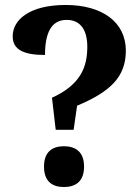

<svg xmlns="http://www.w3.org/2000/svg" viewBox="-20 -744 562 772"><path d="M189 -351 204 -222H276L290 -319C421 -374 486 -433 486 -540C486 -656 390 -724 244 -724C98 -724 31 -664 31 -598C31 -542 79 -523 161 -523C161 -613 187 -664 248 -664C304 -664 331 -623 331 -556C331 -473 303 -403 189 -351ZM237 8C281 8 318 -12 318 -74C318 -136 281 -156 237 -156C193 -156 157 -136 157 -74C157 -12 193 8 237 8Z"/></svg>

Font: Noto Serif Lao
Style: Bold
Weight: 700
Designer: Monotype Design Team
Foundry: Monotype Imaging Inc.
Version: Version 2.003